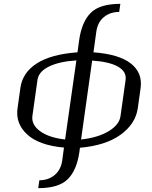

<svg xmlns="http://www.w3.org/2000/svg" viewBox="-20 -770 790 998"><path d="M606.4 -167 632.8 -354.5Q638.7 -397.5 593.8 -423.3Q548.8 -449.2 459 -455.1L401.4 -44.9Q490.2 -54.7 545.4 -88.4Q600.6 -122.1 606.4 -167ZM391.6 -562.5Q405.3 -657.2 452.1 -703.6Q499 -750 605.5 -750L599.6 -708Q552.7 -708 520 -681.2Q487.3 -654.3 480.5 -604.5L465.8 -498Q598.6 -488.3 660.2 -439.9Q721.7 -391.6 710.9 -312.5L696.3 -208Q684.6 -126 606.9 -69.8Q529.3 -13.7 395.5 -2L392.6 20.5Q378.9 115.2 332 161.6Q285.2 208 178.7 208L184.6 167Q231.4 167 264.2 139.6Q296.9 112.3 303.7 62.5L312.5 -2.9Q182.6 -14.6 121.1 -71.3Q59.6 -127.9 71.3 -208L85.9 -312.5Q96.7 -392.6 171.4 -440.4Q246.1 -488.3 382.8 -498ZM318.4 -44.9 377 -456.1Q287.1 -450.2 233.9 -423.8Q180.7 -397.5 174.8 -354.5L148.4 -167Q142.6 -122.1 188 -88.4Q233.4 -54.7 318.4 -44.9Z"/></svg>

Font: okolaks
Style: RegularItalic
Weight: 500
Italic angle: -8°
Version: Version 000.6.0